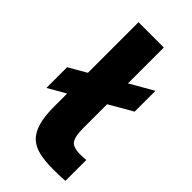

<svg xmlns="http://www.w3.org/2000/svg" viewBox="-222 -759 824 824"><g transform="rotate(45 190.0 -347.0)"><path d="M280 5.7Q231.5 5.7 196.7 -2.6Q161.8 -10.8 139.6 -31.7Q117.3 -52.7 106.2 -90.6Q95 -128.5 95 -187V-267L15 -221V-346.7L95 -392.7V-700H248.7V-482.3L354.7 -543.2V-416.8L248.7 -355.7V-209.7Q248.7 -160.5 262.2 -141.1Q275.7 -121.7 318.7 -121.7Q330.7 -121.7 338.7 -122.2Q346.7 -122.7 354.7 -123.7V3.2Q344.7 4.2 333.3 4.7Q322 5.2 308.5 5.4Q295 5.7 280 5.7Z"/></g></svg>

Font: Golos Text
Style: Regular
Weight: 400
Designer: A.Korolkova, Vitaly Kuzmin
Foundry: ParaType Ltd
Version: Version 2.004